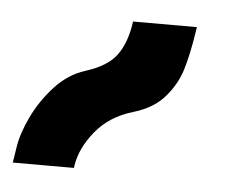

<svg xmlns="http://www.w3.org/2000/svg" viewBox="-231 -912 403 336"><g transform="rotate(5 -29.0 -744.0)"><path d="M-193.4 -640.1Q-189.9 -663.6 -175.8 -693.4Q-161.6 -723.1 -138.4 -748.5Q-115.2 -773.9 -85.4 -783.2Q-46.9 -795.4 -31.2 -816.7Q-15.6 -837.9 -10.3 -872.1L-9.8 -876.5H102.5L100.6 -864.3Q94.7 -826.7 86.7 -800.5Q78.6 -774.4 59.3 -752Q40 -729.5 5.4 -719.2Q-36.6 -707 -60.8 -677.2Q-85 -647.5 -89.8 -616.7L-90.3 -612.3H-197.8Z"/></g></svg>

Font: Mardoto Medium
Style: Italic
Weight: 500
Italic angle: -12°
Designer: Christian Robertson, Vahan Hovhannisyan
Foundry: Google
Version: Version 1.000